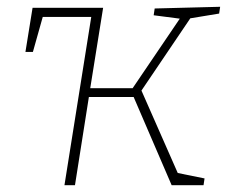

<svg xmlns="http://www.w3.org/2000/svg" viewBox="-20 -546 669 566"><path d="M626 -506 541 -492 397 -279 504 -36 583 -20 580 0H486L374 -260H242L201 0H170L249 -496H106L77 -393H55L76 -523H284L246 -286H371L510 -491L433 -501L436 -521L629 -526Z"/></svg>

Font: Bitter Pro ExtraLight
Style: Italic
Weight: 275
Italic angle: -9°
Designer: Sol Matas, and Bitter project Authors
Foundry: Sol Matas
Version: Version 1.010